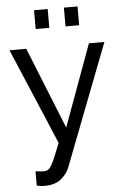

<svg xmlns="http://www.w3.org/2000/svg" viewBox="-62 -770 669 1038"><g transform="rotate(-5 272.5 -250.5)"><path d="M95 142Q108 144 121 145Q134 146 141 146Q153 146 162.5 140.5Q172 135 181.5 119Q191 103 203 74.5Q215 46 233 0L12 -522H103L281 -79L443 -522H527L273 137Q259 172 226.5 198.5Q194 225 137 225Q128 225 118.5 224Q109 223 95 220ZM163 -624V-726H237V-624ZM325 -624V-726H399V-624Z"/></g></svg>

Font: Boldmen Medium
Style: Regular
Weight: 400
Designer: Matt McInerney, Pablo Impallari, Rodrigo Fuenzalida
Foundry: LIVING CONCEPT
Version: Version 1.000